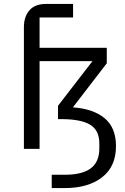

<svg xmlns="http://www.w3.org/2000/svg" viewBox="-20 -760 640 980"><path d="M102 0V-622Q102 -674 130 -707Q158 -740 216 -740H353V-671H182V-516H525V-437L352 -212Q455 -205 513.5 -157Q572 -109 572 -14Q572 90 501 145Q430 200 310 200H244V132H310Q399 132 443 99.5Q487 67 487 -3V-28Q487 -95 440 -123.5Q393 -152 292 -152H276V-220L452 -448H182V0Z"/></svg>

Font: Lilex Nerd Font
Style: Regular
Weight: 400
Designer: Mike Abbink, Paul van der Laan, Pieter van Rosmalen, Mikhael Khrustik
Foundry: Mikhael Khrustik
Version: Version 2.400; ttfautohint (v1.8.4.7-5d5b);Nerd Fonts 3.3.0